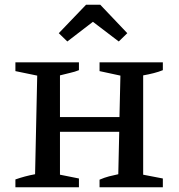

<svg xmlns="http://www.w3.org/2000/svg" viewBox="-20 -790 754 810"><path d="M45 0V-33Q65 -40 85.5 -45.5Q106 -51 128 -55L137 -471L45 -490V-527H313V-494Q296 -487 277.5 -483Q259 -479 233 -472V-296H484L488 -471L400 -490V-527H667V-494Q650 -487 628.5 -481.5Q607 -476 584 -472V-53L667 -37V0H400V-32Q421 -41 440 -46Q459 -51 479 -55L483 -234H233V-53L313 -37V0ZM403 -770 517 -650 481 -615 372 -698 264 -615 228 -650 343 -770Z"/></svg>

Font: Piazzolla SC Medium
Style: Regular
Weight: 500
Designer: Juan Pablo del Peral
Foundry: Huerta Tipografica
Version: Version 1.330